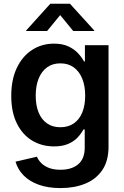

<svg xmlns="http://www.w3.org/2000/svg" viewBox="-20 -773 653 1008"><path d="M297.9 214.4Q231.4 214.4 182.6 196.5Q133.8 178.7 103.5 147.5Q73.2 116.2 61.5 75.7L173.8 49.8Q181.2 67.4 196.5 83Q211.9 98.6 236.8 108.4Q261.7 118.2 297.9 118.2Q356.4 118.2 390.6 89.4Q424.8 60.5 424.8 2V-93.3H418Q405.8 -70.3 386 -49.8Q366.2 -29.3 336.2 -16.8Q306.2 -4.4 263.7 -4.4Q199.2 -4.4 148.4 -35.2Q97.7 -65.9 68.4 -125.2Q39.1 -184.6 39.1 -269.5Q39.1 -355.5 68.6 -417Q98.1 -478.5 148.9 -511.2Q199.7 -543.9 263.7 -543.9Q307.1 -543.9 337.6 -530Q368.2 -516.1 388.7 -494.4Q409.2 -472.7 421.4 -450.2H425.8V-535.6H549.8V-3.4Q549.8 71.8 517.1 119.9Q484.4 168 427.5 191.2Q370.6 214.4 297.9 214.4ZM296.9 -105Q337.9 -105 367.2 -125Q396.5 -145 411.9 -182.4Q427.2 -219.7 427.2 -271Q427.2 -321.8 411.9 -359.9Q396.5 -397.9 367.4 -419.2Q338.4 -440.4 296.9 -440.4Q255.4 -440.4 226.6 -419.2Q197.8 -397.9 182.6 -359.9Q167.5 -321.8 167.5 -271Q167.5 -219.7 182.6 -182.6Q197.8 -145.5 226.8 -125.2Q255.9 -105 296.9 -105ZM227.5 -610.4H117.2V-612.8L244.1 -753.4H347.2L475.1 -612.8V-610.4H364.3L295.9 -693.8Z"/></svg>

Font: Inter 20pt SemiBold
Style: Regular
Weight: 600
Version: Version 4.001;git-66647c0bb